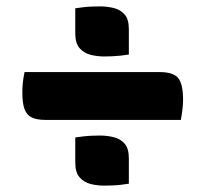

<svg xmlns="http://www.w3.org/2000/svg" viewBox="-20 -601 640 602"><path d="M57 -375H481Q523 -375 538.5 -356.5Q554 -338 554 -288Q554 -274 552 -257.5Q550 -241 547 -225H123Q95 -225 79 -233Q63 -241 56.5 -260Q50 -279 50 -312Q50 -326 51.5 -341Q53 -356 57 -375ZM216 -575Q229 -577 242.5 -578.5Q256 -580 269.5 -580.5Q283 -581 294 -581Q315 -581 336 -576Q357 -571 370.5 -556Q384 -541 384 -509V-430Q372 -428 358 -426.5Q344 -425 331 -424.5Q318 -424 306 -424Q285 -424 264.5 -429Q244 -434 230 -449.5Q216 -465 216 -496ZM216 -170Q229 -172 242.5 -173.5Q256 -175 269.5 -175.5Q283 -176 294 -176Q315 -176 336 -171Q357 -166 370.5 -151Q384 -136 384 -104V-25Q372 -23 358 -21.5Q344 -20 331 -19.5Q318 -19 306 -19Q285 -19 264.5 -24Q244 -29 230 -44.5Q216 -60 216 -91Z"/></svg>

Font: Recursive Monospace Casual ExtraBold
Style: Regular
Weight: 800
Version: Version 1.047